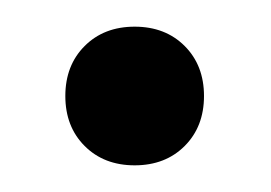

<svg xmlns="http://www.w3.org/2000/svg" viewBox="-20 -116 203 144"><path d="M29 -44Q29 -67 43.5 -81.5Q58 -96 81 -96Q104 -96 118.5 -81.5Q133 -67 133 -44Q133 -21 118.5 -6.5Q104 8 81 8Q58 8 43.5 -6.5Q29 -21 29 -44Z"/></svg>

Font: Moniqa Narrow Heading
Style: Bold
Weight: 700
Width: 4
Designer: Rajesh Rajput
Foundry: Rajesh Rajput
Version: Version 1.000